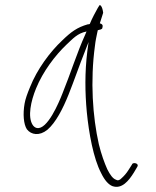

<svg xmlns="http://www.w3.org/2000/svg" viewBox="-20 -580 610 750"><path d="M76 -175C69 -135 72 -95 85 -75C102 -53 134 -48 165 -73C198 -101 226 -156 248 -211C270 -266 290 -325 312 -380L326 -416L321 -379C311 -297 312 -219 319 -143C327 -60 345 39 375 96C389 125 404 141 419 147C456 160 483 126 503 94L516 72C525 58 501 53 496 61V62L482 84C474 97 464 108 455 116C447 125 439 126 433 122C421 118 410 103 399 81C388 56 376 24 366 -17C342 -124 332 -263 351 -402C353 -421 357 -438 360 -453L362 -462C370 -464 379 -465 380 -471V-472C383 -481 380 -486 370 -489C375 -506 379 -518 383 -530C380 -555 372 -561 369 -560C368 -559 366 -556 362 -549C356 -539 338 -505 331 -487L330 -486C327 -485 325 -485 323 -485C281 -473 257 -455 223 -422C176 -378 125 -310 97 -239C87 -215 79 -193 76 -175ZM121 -235C148 -301 195 -363 240 -406C264 -428 282 -450 318 -457L313 -445C281 -375 255 -291 224 -215C210 -179 165 -72 124 -80C118 -81 111 -86 107 -93C88 -124 100 -184 121 -235ZM503 94Z"/></svg>

Font: Stray Cat
Style: LtObl
Weight: 300
Version: Version 1.0